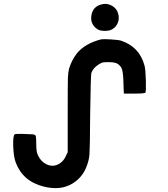

<svg xmlns="http://www.w3.org/2000/svg" viewBox="-20 -972 874 1001"><path d="M509 -949Q537 -957 563 -942.5Q589 -928 596 -901Q603 -877 595 -855Q587 -833 566 -820Q552 -811 527 -811Q502 -811 489 -819Q449 -845 456.5 -891.5Q464 -938 509 -949ZM508 -767Q520 -769 559 -766.5Q598 -764 611 -760Q708 -728 734 -628Q739 -607 740.5 -551Q742 -495 738 -489Q734 -484 680 -484H626L625 -498Q625 -505 623 -557Q621 -598 615 -613.5Q609 -629 592 -640Q578 -648 546 -648Q523 -648 516 -646.5Q509 -645 496 -637Q465 -618 456 -591Q453 -578 450 -370Q449 -202 446.5 -168.5Q444 -135 431 -103Q417 -66 389 -39Q361 -12 325 0Q276 17 209 1Q99 -26 62 -125Q51 -154 49 -208Q47 -262 56 -271Q60 -275 94 -274Q130 -272 143 -272Q162 -272 165.5 -265Q169 -258 169 -222Q169 -181 176 -167Q195 -122 237 -110Q254 -106 270 -110Q307 -121 324 -160L333 -179V-384Q333 -537 334 -566Q335 -595 340 -614Q354 -659 381 -694Q424 -746 508 -767Z"/></svg>

Font: FoundationOne
Style: Medium
Weight: 500
Version: Version 0.4